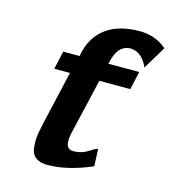

<svg xmlns="http://www.w3.org/2000/svg" viewBox="-99 -723 734 815"><g transform="rotate(15 267.5 -315.0)"><path d="M106 -392 124 -472H196L198 -483Q213 -558 268.5 -599Q324 -640 416 -640Q485 -640 535 -597L474 -496Q457 -536 430 -550Q415 -559 394 -559Q341 -556 325 -482L322 -472H458L440 -392H304L249 -156Q239 -118 244.5 -96.5Q250 -75 273 -75Q292 -75 309 -80Q324 -84 345 -97.5Q366 -111 374 -111L377 -36Q270 10 183 10Q150 10 131.5 -4Q113 -18 110 -44Q107 -70 109 -91.5Q111 -113 118 -143L122 -162Q123 -166 124.5 -173Q126 -180 127 -184L175 -392Z"/></g></svg>

Font: Coval
Style: ExtraBold Italic
Weight: 800
Foundry: Context Ltd
Version: Version 001.000